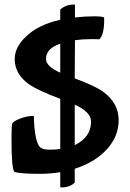

<svg xmlns="http://www.w3.org/2000/svg" viewBox="-20 -736 566 835"><path d="M445 -87Q393 -30 305 -2V58Q284 79 248 79H242V13Q195 20 156 20Q70 20 43 12Q30 0 30 -134Q30 -188 33 -198Q36 -207 64 -219Q96 -232 127 -232Q130 -119 155 -95Q167 -85 197 -85Q221 -85 242 -88V-306Q145 -343 108 -368Q44 -413 44 -479Q44 -530 91 -575Q144 -628 242 -650V-694Q265 -716 300 -716H306V-660Q348 -665 387 -665Q427 -665 432 -660Q433 -659 433 -649Q433 -585 412 -565L384 -566Q342 -566 306 -561L305 -395Q394 -363 434 -333Q496 -285 496 -213Q496 -143 445 -87ZM305 -281V-105Q376 -139 376 -207Q376 -249 305 -281ZM242 -420V-546Q180 -525 180 -480Q180 -447 242 -420Z"/></svg>

Font: Bubblegum Sans
Style: Regular
Weight: 400
Designer: Angel Koziupa and Alejandro Paul
Foundry: Angel Koziupa and Alejandro Paul
Version: Version 1.001